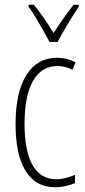

<svg xmlns="http://www.w3.org/2000/svg" viewBox="-20 -877 360 814"><path d="M190 -699H224C249 -746 285 -806 314 -849V-857H292C258 -813 235 -780 207 -737C182 -779 149 -826 123 -857H101V-849C126 -815 164 -748 190 -699ZM214 -83C241 -83 274 -90 298 -101V-136C271 -124 244 -117 218 -117C124 -117 84 -210 84 -352C84 -515 136 -597 223 -597C246 -597 267 -592 287 -581L300 -613C277 -625 251 -632 221 -632C111 -632 46 -533 46 -351C46 -184 100 -83 214 -83Z"/></svg>

Font: Noto Sans Kannada UI ExtraCondensed ExtraLight
Style: Regular
Weight: 200
Width: 2
Designer: Jelle Bosma - Monotype Design Team
Foundry: Monotype Imaging Inc.
Version: Version 2.005